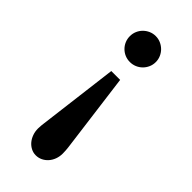

<svg xmlns="http://www.w3.org/2000/svg" viewBox="-241 -804 861 861"><g transform="rotate(45 189.0 -373.5)"><path d="M189 -588.9Q171.9 -588.9 157 -595.2Q142.1 -601.6 130.9 -612.8Q119.6 -624 113.3 -638.9Q106.9 -653.8 106.9 -670.9Q106.9 -688 113.3 -702.9Q119.6 -717.8 130.9 -729Q142.1 -740.2 157 -746.8Q171.9 -753.4 189 -753.4Q206.1 -753.4 220.9 -746.8Q235.8 -740.2 247.1 -729Q258.3 -717.8 264.9 -702.9Q271.5 -688 271.5 -670.9Q271.5 -653.8 264.9 -638.9Q258.3 -624 247.1 -612.8Q235.8 -601.6 220.7 -595.2Q205.6 -588.9 189 -588.9ZM108.4 -86.9Q108.4 -96.2 109.4 -105.7Q110.4 -115.2 111.3 -122.1L158.7 -501.5H214.8L264.2 -123.5Q265.1 -114.7 265.9 -105.2Q266.6 -95.7 266.6 -85.9Q266.6 -66.9 260.5 -50.3Q254.4 -33.7 243.4 -21.2Q232.4 -8.8 217.8 -1.7Q203.1 5.4 186.5 5.4Q169.9 5.4 155.8 -2Q141.6 -9.3 131.1 -21.7Q120.6 -34.2 114.5 -51Q108.4 -67.9 108.4 -86.9Z"/></g></svg>

Font: Atomic Age
Style: Regular
Weight: 400
Designer: James Grieshaber
Foundry: James Grieshaber
Version: Version 1.008; ttfautohint (v1.4.1) -l 6 -r 46 -G 0 -x 0 -H 